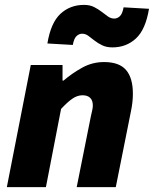

<svg xmlns="http://www.w3.org/2000/svg" viewBox="-20 -766 630 786"><path d="M440 -572Q416 -572 398.5 -580.5Q381 -589 367.5 -599.5Q354 -610 342 -619Q330 -628 316 -628Q304 -628 293.5 -618.5Q283 -609 278 -582L174 -588Q188 -673 227.5 -709.5Q267 -746 324 -746Q348 -746 365.5 -737Q383 -728 396.5 -717.5Q410 -707 422 -698.5Q434 -690 448 -690Q460 -690 470.5 -699.5Q481 -709 486 -736L590 -730Q576 -645 536.5 -608.5Q497 -572 440 -572ZM8 0 106 -500H236V-436H240Q275 -466 316.5 -489Q358 -512 406 -512Q468 -512 496 -479.5Q524 -447 524 -382Q524 -348 516 -310L454 0H294L352 -290Q355 -304 357.5 -314.5Q360 -325 360 -334Q360 -355 349 -365.5Q338 -376 318 -376Q297 -376 277 -362.5Q257 -349 230 -320L168 0Z"/></svg>

Font: TypoPRO Source Sans Pro
Style: Italic
Weight: 900
Italic angle: -11°
Designer: Paul D. Hunt
Foundry: Adobe Systems Incorporated
Version: Version 1.075;PS 2.000;hotconv 1.0.86;makeotf.lib2.5.63406